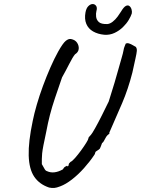

<svg xmlns="http://www.w3.org/2000/svg" viewBox="-20 -873 697 950"><path d="M223 55Q175 39 149.5 1.5Q124 -36 122 -103.5Q120 -171 142 -275Q149 -310 162 -355Q175 -400 192.5 -447.5Q210 -495 229.5 -539.5Q249 -584 268 -618Q291 -659 305 -670.5Q319 -682 331 -680Q352 -676 361.5 -661.5Q371 -647 369.5 -631Q368 -615 351 -604Q340 -591 322.5 -556.5Q305 -522 287 -490Q267 -432 252 -387.5Q237 -343 227 -304Q217 -265 209 -222Q200 -180 195 -154.5Q190 -129 188.5 -113.5Q187 -98 187 -86.5Q187 -75 187 -61Q195 -48 200 -38Q205 -28 213 -26Q230 -18 250 -20.5Q270 -23 291 -35Q296 -45 304 -49Q312 -53 312 -53Q314 -48 316.5 -50.5Q319 -53 320 -57Q319 -61 322 -64.5Q325 -68 329 -72Q337 -75 351.5 -91.5Q366 -108 381 -128.5Q396 -149 406.5 -166Q417 -183 417 -187Q417 -192 421 -196Q425 -200 430 -206Q435 -211 450.5 -238.5Q466 -266 484.5 -303Q503 -340 518 -371Q521 -382 529 -406.5Q537 -431 546.5 -463Q556 -495 565 -527.5Q574 -560 581.5 -585.5Q589 -611 591 -623Q593 -636 597 -644.5Q601 -653 602 -657Q609 -661 618.5 -658Q628 -655 637 -649.5Q646 -644 652 -641Q658 -633 657 -621Q656 -609 650.5 -584.5Q645 -560 635 -514Q614 -432 584.5 -363Q555 -294 521 -217Q521 -217 521 -216.5Q521 -216 521 -211Q509 -204 502 -190Q497 -181 493.5 -174.5Q490 -168 485 -165Q482 -156 479 -149Q476 -142 476 -142Q475 -137 469 -133Q463 -129 457 -125Q452 -123 451 -117Q450 -111 447 -107Q425 -74 396 -41.5Q367 -9 336 15Q305 39 278 49Q260 56 248.5 57Q237 58 223 55ZM496 -701Q464 -704 440.5 -717.5Q417 -731 407 -755Q397 -779 403 -812Q407 -833 417.5 -843Q428 -853 438.5 -853Q449 -853 455.5 -844Q462 -835 457 -818Q454 -807 455.5 -791Q457 -775 469 -764Q481 -753 511 -754Q524 -755 537.5 -765.5Q551 -776 562 -791Q573 -806 579 -816Q592 -838 602.5 -843.5Q613 -849 620.5 -843Q628 -837 631 -826Q634 -815 632 -806Q628 -793 617 -774.5Q606 -756 588 -738.5Q570 -721 546.5 -710Q523 -699 496 -701Z"/></svg>

Font: Caveat Medium
Style: Regular
Weight: 500
Designer: Pablo Impallari
Foundry: Pablo Impallari
Version: Version 2.000